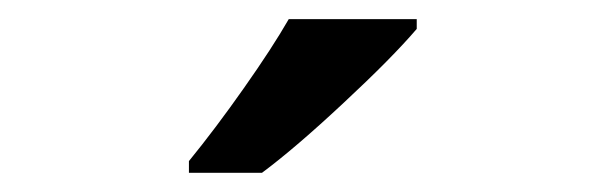

<svg xmlns="http://www.w3.org/2000/svg" viewBox="-20 -786 632 200"><path d="M176.8 -606V-618.2Q204.6 -652.3 234.1 -694.3Q263.7 -736.3 280.8 -766.1H414.1V-755.9Q388.7 -726.1 338.1 -679Q287.6 -631.8 252.9 -606Z"/></svg>

Font: f2_25842          
Style: Regular
Weight: 600
Foundry: Ascender Corporation
Version: Version 1.10